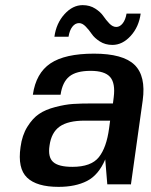

<svg xmlns="http://www.w3.org/2000/svg" viewBox="-20 -719 590 748"><path d="M490 0 488 -1H398L390 -98Q364 -37 319 -14Q274 9 208 9Q123 9 85.5 -27Q48 -63 60 -146Q66 -192 86.5 -225Q107 -258 132 -275Q157 -292 195.5 -302Q234 -312 264.5 -314Q295 -316 340 -316H420L423 -340Q430 -395 409 -419Q388 -443 333 -443Q277 -443 250 -421Q223 -399 216 -350H108Q120 -434 176.5 -472Q233 -510 346 -510Q459 -510 504 -466.5Q549 -423 536 -328ZM409 -249H310Q245 -249 212.5 -226Q180 -203 173 -152Q166 -107 187 -88Q208 -69 262 -69Q335 -69 365 -106.5Q395 -144 405 -219ZM192 -576Q199 -628 231 -663.5Q263 -699 302 -699Q330 -699 351 -685.5Q372 -672 382.5 -656.5Q393 -641 406 -627.5Q419 -614 433 -614Q447 -614 458 -628Q469 -642 473 -666H528Q521 -614 489 -579Q457 -544 418 -544Q390 -544 369 -557.5Q348 -571 337.5 -586.5Q327 -602 314 -615.5Q301 -629 288 -629Q273 -629 262 -615Q251 -601 247 -576Z"/></svg>

Font: Fivo Sans Modern Med
Style: Italic
Weight: 450
Designer: Alexander Slobzheninov
Foundry: Alexander Slobzheninov
Version: 1.0